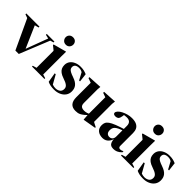

<svg xmlns="http://www.w3.org/2000/svg" viewBox="160 -1776 2831 2831"><g transform="rotate(45 1576.0 -360.0)"><path d="M521 -460.5 332 7H261L45.5 -455.5L-12 -476.5V-494H263V-476L200 -459L362 -88.5L335.5 -81.5L477.5 -461L415 -476V-494H574.5V-476Z M725.5 -579.5Q689 -579.5 667.5 -603.2Q646 -627 646 -658.5Q646 -689.5 667.5 -711.5Q689 -733.5 725.5 -733.5Q762 -733.5 782.8 -711.5Q803.5 -689.5 803.5 -658.5Q803.5 -627 782.8 -603.2Q762 -579.5 725.5 -579.5ZM802 -508.5 800.5 -407.5V-33.5L860 -16V0H600.5V-16L661.5 -34V-388Q656 -394 646.2 -402Q636.5 -410 623.8 -420Q611 -430 596 -442V-455.5L792.5 -508.5Z M1111.5 -506Q1150 -506 1179.5 -499.5Q1209 -493 1240.5 -479.5L1256.5 -345.5H1237.5L1166 -478L1208 -434.5Q1182.5 -457.5 1159.8 -467.2Q1137 -477 1109.5 -477Q1067.5 -477 1045.2 -460.5Q1023 -444 1023 -411.5Q1023 -392.5 1032 -377.5Q1041 -362.5 1066.2 -348.2Q1091.5 -334 1141 -317Q1178 -304.5 1203.8 -288.5Q1229.5 -272.5 1245.5 -252.5Q1261.5 -232.5 1268.8 -208.5Q1276 -184.5 1276 -155.5Q1276 -105 1248.8 -67.2Q1221.5 -29.5 1175 -8.8Q1128.5 12 1069 12Q1026 12 993.2 5Q960.5 -2 934 -15L908.5 -166.5H929L1015.5 -12.5L978.5 -43Q993 -34 1008 -28.2Q1023 -22.5 1038.8 -19.8Q1054.5 -17 1070 -17Q1113 -17 1142.8 -38.2Q1172.5 -59.5 1172.5 -103Q1172.5 -120.5 1166.2 -134.5Q1160 -148.5 1145.8 -160.5Q1131.5 -172.5 1108 -183.8Q1084.5 -195 1050.5 -206Q1005 -221 976.8 -241.8Q948.5 -262.5 935.2 -290Q922 -317.5 922 -353.5Q922 -401 947.5 -435Q973 -469 1015.8 -487.5Q1058.5 -506 1111.5 -506Z M1521.5 -160.5Q1521.5 -133.5 1530.2 -116.2Q1539 -99 1557 -90.8Q1575 -82.5 1604 -82.5Q1633 -82.5 1659.8 -91.5Q1686.5 -100.5 1706.5 -113.5L1714.5 -99.5Q1678.5 -64.5 1652.2 -42.8Q1626 -21 1604.2 -9.2Q1582.5 2.5 1561.5 6.5Q1540.5 10.5 1515.5 10.5Q1448.5 10.5 1415.5 -27.8Q1382.5 -66 1382.5 -142.5V-442.5L1310.5 -468.5V-488L1526 -500L1521.5 -447ZM1692.5 15 1685.5 -81.5V-443.5L1616.5 -468.5V-488L1831 -500L1825 -446V-70.5Q1829.5 -67.5 1838.2 -62.5Q1847 -57.5 1857.8 -52Q1868.5 -46.5 1879 -41.5Q1889.5 -36.5 1897.5 -32.5V-18.5L1701.5 15Z M2235 -315 2237 -287Q2185.5 -271 2153.2 -255.5Q2121 -240 2104 -223.8Q2087 -207.5 2080.8 -189Q2074.5 -170.5 2074.5 -148Q2074.5 -108.5 2093 -89.8Q2111.5 -71 2140 -71Q2160.5 -71 2176 -80Q2191.5 -89 2200.2 -106Q2209 -123 2209 -147.5V-371.5Q2209 -413 2187.5 -435.8Q2166 -458.5 2121 -458.5Q2100 -458.5 2080 -455.8Q2060 -453 2046.5 -447.5L2068.5 -474.5Q2065.5 -447 2062 -426.5Q2058.5 -406 2054 -392.2Q2049.5 -378.5 2043.5 -370.5Q2035.5 -361 2020.8 -355Q2006 -349 1989 -349Q1966.5 -349 1954.8 -357.2Q1943 -365.5 1943 -380Q1943 -401.5 1964 -423.5Q1985 -445.5 2019.8 -464Q2054.5 -482.5 2096.8 -494Q2139 -505.5 2181.5 -505.5Q2242.5 -505.5 2279 -487.5Q2315.5 -469.5 2331.8 -437Q2348 -404.5 2348 -360V-94.5Q2348 -81 2352.2 -72Q2356.5 -63 2364.8 -59Q2373 -55 2384 -55Q2397 -55 2410.5 -59Q2424 -63 2438 -71.5V-48.5Q2403 -13.5 2372 -0.8Q2341 12 2305.5 12Q2271.5 12 2250.8 -1.5Q2230 -15 2220.5 -42.2Q2211 -69.5 2209.5 -109.5L2214 -107.5Q2205 -69.5 2185.8 -42.8Q2166.5 -16 2139.5 -2.2Q2112.5 11.5 2080 11.5Q2014.5 11.5 1976.2 -21.8Q1938 -55 1938 -115.5Q1938 -146.5 1949 -170.8Q1960 -195 1991 -217.2Q2022 -239.5 2080.8 -262.8Q2139.5 -286 2235 -315Z M2581.5 -579.5Q2545 -579.5 2523.5 -603.2Q2502 -627 2502 -658.5Q2502 -689.5 2523.5 -711.5Q2545 -733.5 2581.5 -733.5Q2618 -733.5 2638.8 -711.5Q2659.5 -689.5 2659.5 -658.5Q2659.5 -627 2638.8 -603.2Q2618 -579.5 2581.5 -579.5ZM2658 -508.5 2656.5 -407.5V-33.5L2716 -16V0H2456.5V-16L2517.5 -34V-388Q2512 -394 2502.2 -402Q2492.5 -410 2479.8 -420Q2467 -430 2452 -442V-455.5L2648.5 -508.5Z M2967.5 -506Q3006 -506 3035.5 -499.5Q3065 -493 3096.5 -479.5L3112.5 -345.5H3093.5L3022 -478L3064 -434.5Q3038.5 -457.5 3015.8 -467.2Q2993 -477 2965.5 -477Q2923.5 -477 2901.2 -460.5Q2879 -444 2879 -411.5Q2879 -392.5 2888 -377.5Q2897 -362.5 2922.2 -348.2Q2947.5 -334 2997 -317Q3034 -304.5 3059.8 -288.5Q3085.5 -272.5 3101.5 -252.5Q3117.5 -232.5 3124.8 -208.5Q3132 -184.5 3132 -155.5Q3132 -105 3104.8 -67.2Q3077.5 -29.5 3031 -8.8Q2984.5 12 2925 12Q2882 12 2849.2 5Q2816.5 -2 2790 -15L2764.5 -166.5H2785L2871.5 -12.5L2834.5 -43Q2849 -34 2864 -28.2Q2879 -22.5 2894.8 -19.8Q2910.5 -17 2926 -17Q2969 -17 2998.8 -38.2Q3028.5 -59.5 3028.5 -103Q3028.5 -120.5 3022.2 -134.5Q3016 -148.5 3001.8 -160.5Q2987.5 -172.5 2964 -183.8Q2940.5 -195 2906.5 -206Q2861 -221 2832.8 -241.8Q2804.5 -262.5 2791.2 -290Q2778 -317.5 2778 -353.5Q2778 -401 2803.5 -435Q2829 -469 2871.8 -487.5Q2914.5 -506 2967.5 -506Z"/></g></svg>

Font: Newsreader 60pt SemiBold
Style: Regular
Weight: 600
Designer: Hugues Gentile
Foundry: Production Type
Version: Version 1.003